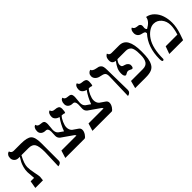

<svg xmlns="http://www.w3.org/2000/svg" viewBox="169 -1478 2403 2403"><g transform="rotate(-45 1371.0 -276.5)"><path d="M415 12.2 423.8 -233.9Q423.8 -335.9 400.4 -374.5Q377 -413.1 312 -413.1H187Q133.3 -314.9 132.8 -255.9Q132.8 -210 147 -142.1Q161.1 -74.2 161.1 -58.1L154.8 0H20L37.1 -100.1H98.1Q97.2 -114.3 95 -141.1Q92.8 -168 91.3 -188Q89.8 -208 89.8 -211.9Q89.8 -252.9 101.1 -292Q112.3 -331.1 124.8 -355Q137.2 -378.9 158.7 -413.1H137.2Q102.1 -413.1 81.1 -434.6Q60.1 -456.1 60.1 -486.8Q60.1 -514.6 72 -532.2Q84 -549.8 96.7 -553.7L108.9 -557.1Q118.7 -520 158.2 -520H284.2Q394 -520 431.6 -485.1Q469.2 -450.2 469.2 -344.2V-33.2Q469.2 -14.2 455.6 -3.2Q441.9 7.8 428.7 9.8Z M858.4 -189.5 929.7 -140.1Q951.7 -124 951.7 -97.2Q951.7 -67.4 930.7 -35.6Q909.7 -3.9 892.6 0H550.8L581.5 -100.1H847.7Q847.7 -108.9 832.5 -122.1L686.5 -224.1Q656.7 -247.1 656.7 -285.2L659.7 -356.9Q659.7 -416 619.6 -416Q581.5 -416 559.1 -435.1Q536.6 -454.1 536.6 -485.1Q536.6 -516.1 547.1 -534.7Q557.6 -553.2 568.4 -556.2L578.6 -559.1Q584.5 -523.9 627.4 -521Q666.5 -519 681.2 -507.1Q695.8 -495.1 695.8 -454.1Q695.8 -441.9 691.7 -406Q687.5 -370.1 687.5 -357.9Q687.5 -312 714.8 -289.1L774.9 -247.1Q810.5 -343.3 862.8 -413.1Q832 -419.9 812.3 -439.9Q792.5 -460 792.5 -484.9Q792.5 -517.1 803 -535.6Q813.5 -554.2 824.2 -556.6L834.5 -559.1Q838.4 -523.9 891.6 -521Q907.7 -520 917.2 -517.6Q926.8 -515.1 937.7 -509.5Q948.7 -503.9 953.6 -491.9Q958.5 -480 958.5 -461.9Q958.5 -416 946.8 -398.9Q925.8 -408.7 895.5 -409.2Q870.6 -385.3 850.6 -339.1Q830.6 -293 830.6 -261.2Q830.6 -216.8 858.4 -189.5Z M1338.4 -189.5 1409.7 -140.1Q1431.6 -124 1431.6 -97.2Q1431.6 -67.4 1410.6 -35.6Q1389.6 -3.9 1372.6 0H1030.8L1061.5 -100.1H1327.6Q1327.6 -108.9 1312.5 -122.1L1166.5 -224.1Q1136.7 -247.1 1136.7 -285.2L1139.6 -356.9Q1139.6 -416 1099.6 -416Q1061.5 -416 1039.1 -435.1Q1016.6 -454.1 1016.6 -485.1Q1016.6 -516.1 1027.1 -534.7Q1037.6 -553.2 1048.3 -556.2L1058.6 -559.1Q1064.5 -523.9 1107.4 -521Q1146.5 -519 1161.1 -507.1Q1175.8 -495.1 1175.8 -454.1Q1175.8 -441.9 1171.6 -406Q1167.5 -370.1 1167.5 -357.9Q1167.5 -312 1194.8 -289.1L1254.9 -247.1Q1290.5 -343.3 1342.8 -413.1Q1312 -419.9 1292.2 -439.9Q1272.5 -460 1272.5 -484.9Q1272.5 -517.1 1283 -535.6Q1293.5 -554.2 1304.2 -556.6L1314.5 -559.1Q1318.4 -523.9 1371.6 -521Q1387.7 -520 1397.2 -517.6Q1406.7 -515.1 1417.7 -509.5Q1428.7 -503.9 1433.6 -491.9Q1438.5 -480 1438.5 -461.9Q1438.5 -416 1426.8 -398.9Q1405.8 -408.7 1375.5 -409.2Q1350.6 -385.3 1330.6 -339.1Q1310.5 -293 1310.5 -261.2Q1310.5 -216.8 1338.4 -189.5Z M1653.8 5.9 1663.6 -335.9Q1663.6 -376 1646 -390.9Q1628.4 -405.8 1585.4 -413.1Q1548.3 -418.9 1524.9 -441.4Q1501.5 -463.9 1501.5 -494.1Q1501.5 -519 1513.9 -534.9Q1526.4 -550.8 1539.6 -555.2L1552.7 -559.1Q1557.6 -530.3 1614.7 -519Q1640.6 -515.1 1652.1 -511Q1663.6 -506.8 1677 -495.8Q1690.4 -484.9 1695.6 -463.4Q1700.7 -441.9 1700.7 -405.8L1706.5 -50.8Q1706.5 -27.8 1693.6 -13.9Q1680.7 0 1667 2.9Z M2130.4 -248Q2130.4 -280.3 2128.9 -301.8Q2127.4 -323.2 2121.8 -346.2Q2116.2 -369.1 2105.7 -382.6Q2095.2 -396 2077.1 -404.5Q2059.1 -413.1 2034.2 -413.1H1885.3Q1854.5 -372.1 1854.5 -346.2Q1854.5 -323.2 1861.8 -313.7Q1869.1 -304.2 1896.5 -297.9Q1921.4 -292 1937.3 -275.4Q1953.1 -258.8 1953.1 -240.2Q1953.1 -196.3 1930.2 -195.8Q1924.3 -195.8 1906.2 -205.8Q1888.2 -215.8 1874.5 -215.8Q1859.4 -215.8 1843.3 -205.8Q1827.1 -195.8 1820.3 -195.8Q1807.1 -195.8 1799.3 -210.4Q1791.5 -225.1 1791.5 -252Q1791.5 -296.9 1807.4 -332Q1823.2 -367.2 1857.4 -413.1Q1799.3 -418 1799.3 -475.1Q1799.3 -495.1 1803.7 -510.5Q1808.1 -525.9 1814.7 -533.9Q1821.3 -542 1827.4 -546.9Q1833.5 -551.8 1837.9 -553.7L1842.3 -555.2Q1850.1 -520 1890.1 -520H2022.5Q2098.6 -520 2133.5 -457Q2168.5 -394 2168.5 -265.1Q2168.5 -190.9 2161.4 -146Q2154.3 -101.1 2134.3 -65.4Q2114.3 -29.8 2076.2 -14.9Q2038.1 0 1976.1 0H1787.1L1813.5 -100.1H2023.4Q2080.6 -100.1 2105.5 -136.5Q2130.4 -172.9 2130.4 -248Z M2513.2 -533.2Q2571.3 -523.4 2613.3 -480.7Q2655.3 -438 2674.8 -378.4Q2694.3 -318.8 2694.3 -252Q2694.3 -172.9 2664.1 -83L2635.3 0H2391.1L2427.2 -100.1H2634.3Q2660.2 -183.1 2660.2 -241.2Q2660.2 -311 2620.1 -359.1Q2580.1 -407.2 2518.1 -407.2Q2479 -407.2 2436 -378.7Q2393.1 -350.1 2361.3 -301.8Q2294.4 -202.6 2293.9 -8.8Q2293.9 -4.9 2288.1 0Q2282.2 4.9 2276.4 4.9Q2259.3 4.9 2259.3 -42Q2259.3 -252 2377 -380.9Q2377 -399.9 2366.5 -408Q2356 -416 2322.3 -422.9Q2292.5 -429.7 2276.4 -450Q2260.3 -470.2 2260.3 -497.1Q2260.3 -524.9 2268.8 -542Q2277.3 -559.1 2285.6 -562L2293.9 -564.9Q2301.8 -532.7 2348.1 -527.8Q2364.3 -526.9 2374.3 -524.4Q2384.3 -522 2393.8 -512Q2403.3 -502 2403.3 -484.9Q2403.3 -476.1 2401.9 -467.5Q2400.4 -459 2400.4 -453.1Q2400.4 -428.2 2416 -418Q2506.3 -467.3 2513.2 -533.2Z"/></g></svg>

Font: Linux Libertine O
Style: Regular
Weight: 400
Designer: Philipp H. Poll
Foundry: Philipp H. Poll
Version: Version 5.3.0